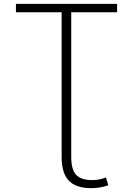

<svg xmlns="http://www.w3.org/2000/svg" viewBox="-20 -750 693 1000"><path d="M301 -686H63V-730H590V-686H351V67Q351 133 376.5 160.5Q402 188 461 188Q498 188 532 174L544 215Q502 230 455 230Q376 230 338.5 191Q301 152 301 68Z"/></svg>

Font: Mplus 1p Light
Style: Regular
Weight: 300
Version: Version 1.061